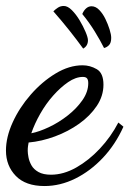

<svg xmlns="http://www.w3.org/2000/svg" viewBox="-36 -580 434 644"><path d="M113 44Q50 44 17 10Q-16 -24 -16 -75Q-16 -120 6.5 -169.5Q29 -219 67 -262.5Q105 -306 150.5 -333.5Q196 -361 241 -361Q266 -361 288.5 -348Q311 -335 311 -296Q311 -258 288.5 -224.5Q266 -191 229.5 -165Q193 -139 148.5 -122.5Q104 -106 60 -102Q59 -96 58 -90Q57 -84 57 -74Q57 -66 59.5 -52.5Q62 -39 69.5 -25.5Q77 -12 93 -3Q109 6 135 6Q177 6 219.5 -18Q262 -42 299 -81.5Q336 -121 361 -169L378 -155Q351 -95 309 -50.5Q267 -6 216.5 19Q166 44 113 44ZM69 -133Q95 -138 128 -153.5Q161 -169 191 -192.5Q221 -216 240.5 -244Q260 -272 260 -301Q260 -312 256 -317Q252 -322 242 -322Q218 -322 192.5 -304.5Q167 -287 142.5 -259.5Q118 -232 99 -198.5Q80 -165 69 -133ZM243 -417Q222 -446 197 -477.5Q172 -509 143 -542Q150 -549 158.5 -554.5Q167 -560 178 -560Q191 -560 205 -546Q219 -532 231 -512Q243 -492 251 -473Q259 -454 259 -445Q259 -426 243 -417ZM313 -419Q300 -445 281.5 -475Q263 -505 240 -533Q245 -545 253 -552Q261 -559 271 -559Q285 -559 297 -546.5Q309 -534 317.5 -516.5Q326 -499 331.5 -481.5Q337 -464 337 -453Q337 -436 329.5 -428.5Q322 -421 313 -419Z"/></svg>

Font: Dancing Script SemiBold
Style: Regular
Weight: 600
Designer: Pablo Impallari
Foundry: Pablo Impallari
Version: Version 2.001